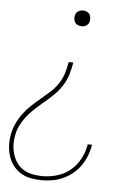

<svg xmlns="http://www.w3.org/2000/svg" viewBox="-53 -570 607 835"><g transform="rotate(5 250.0 -152.5)"><path d="M276 -459Q268 -459 260 -462Q252 -465 247.5 -471Q243 -477 241.5 -485.5Q240 -494 242 -502Q243 -508 245.5 -513Q248 -518 253.5 -521.5Q259 -525 264.5 -526.5Q270 -528 275 -528Q283 -528 291 -525Q299 -522 303.5 -516Q308 -510 309 -501.5Q310 -493 309 -485Q308 -479 305 -474Q302 -469 297 -465.5Q292 -462 286.5 -460.5Q281 -459 276 -459ZM161 223Q137 223 113 218.5Q89 214 70 202.5Q51 191 37 173.5Q23 156 15.5 134Q8 112 6.5 88.5Q5 65 9 40Q13 16 23.5 -8Q34 -32 49.5 -53.5Q65 -75 84.5 -93.5Q104 -112 124.5 -129Q145 -146 165 -164Q185 -182 199.5 -204Q214 -226 221.5 -250.5Q229 -275 233 -299H253Q249 -273 241 -246.5Q233 -220 217.5 -196Q202 -172 181.5 -152Q161 -132 139 -114L137 -113Q119 -97 100.5 -80Q82 -63 67 -43.5Q52 -24 41.5 -2Q31 20 28 43Q24 65 25.5 86Q27 107 33.5 126Q40 145 52 161Q64 177 81.5 187Q99 197 120 201Q141 205 162 205Q193 205 225 196Q257 187 283 165.5Q309 144 325 114Q341 84 346 53V50H365V54Q361 77 352 99.5Q343 122 329 142.5Q315 163 295 179Q275 195 252.5 205Q230 215 207 219Q184 223 161 223Z"/></g></svg>

Font: Iosevka Thin
Style: Italic
Weight: 100
Italic angle: -9°
Monospace: yes
Designer: Belleve Invis
Foundry: Belleve Invis
Version: Version 32.5.0; ttfautohint (v1.8.4)